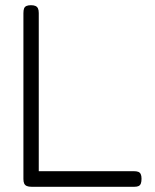

<svg xmlns="http://www.w3.org/2000/svg" viewBox="-20 -707 594 738"><path d="M102 11Q90 11 83 8Q76 5 73 -1.5Q70 -8 70 -19V-656Q70 -668 72.5 -674.5Q75 -681 81.5 -684Q88 -687 99 -687Q110 -687 116.5 -684Q123 -681 126 -674.5Q129 -668 129 -657V-49H494Q505 -49 511.5 -46.5Q518 -44 521 -37.5Q524 -31 524 -20Q524 -9 521.5 -2Q519 5 513 8Q507 11 496 11Z"/></svg>

Font: Fredoka Light Light
Style: Regular
Weight: 300
Version: Version 2.001